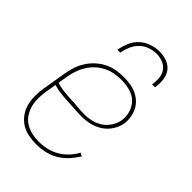

<svg xmlns="http://www.w3.org/2000/svg" viewBox="-220 -836 939 939"><g transform="rotate(45 250.0 -366.0)"><path d="M209 8Q181 8 153.5 2.5Q126 -3 104 -17.5Q82 -32 66.5 -54Q51 -76 44.5 -102Q38 -128 38 -156.5Q38 -185 43 -213L63 -333Q67 -359 75 -384Q83 -409 97.5 -432.5Q112 -456 132.5 -475Q153 -494 177.5 -506.5Q202 -519 228 -523.5Q254 -528 280 -528Q303 -528 325.5 -524.5Q348 -521 367.5 -512Q387 -503 403 -488.5Q419 -474 428.5 -454.5Q438 -435 441.5 -413Q445 -391 442 -368Q437 -341 420.5 -315.5Q404 -290 379 -274Q354 -258 326 -251.5Q298 -245 271 -245Q246 -245 220.5 -247Q195 -249 169.5 -250Q144 -251 119 -254Q94 -257 71 -264L62 -210Q58 -185 57.5 -159.5Q57 -134 63 -110.5Q69 -87 82 -67Q95 -47 115 -34Q135 -21 159.5 -15.5Q184 -10 209 -10Q236 -10 263 -16Q290 -22 314.5 -36Q339 -50 359 -71Q379 -92 392 -117L409 -108Q393 -82 372 -59Q351 -36 324.5 -20.5Q298 -5 268 1.5Q238 8 209 8ZM274 -262Q298 -262 322.5 -268Q347 -274 368 -288Q389 -302 403.5 -324.5Q418 -347 422 -370Q425 -391 422 -410.5Q419 -430 410.5 -446.5Q402 -463 388.5 -476Q375 -489 357 -496.5Q339 -504 319.5 -507Q300 -510 280 -510Q256 -510 232.5 -505.5Q209 -501 186.5 -489.5Q164 -478 145.5 -460.5Q127 -443 114 -421.5Q101 -400 93.5 -377Q86 -354 82 -330L74 -282Q97 -275 122 -272Q147 -269 172.5 -268Q198 -267 223 -264.5Q248 -262 274 -262ZM163 -600Q168 -627 179 -654Q190 -681 211.5 -701Q233 -721 261 -730.5Q289 -740 316 -740Q343 -740 368 -730.5Q393 -721 407.5 -701Q422 -681 425 -654Q428 -627 423 -600H403Q407 -623 405 -646.5Q403 -670 390.5 -687.5Q378 -705 357 -713.5Q336 -722 313 -722Q290 -722 266 -713.5Q242 -705 224.5 -687.5Q207 -670 197 -646.5Q187 -623 183 -600Z"/></g></svg>

Font: Iosevka SS18 Thin
Style: Italic
Weight: 100
Italic angle: -9°
Monospace: yes
Designer: Belleve Invis
Foundry: Belleve Invis
Version: Version 25.1.1; ttfautohint (v1.8.4)